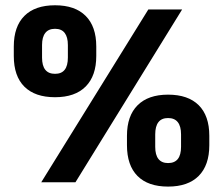

<svg xmlns="http://www.w3.org/2000/svg" viewBox="-20 -674 826 710"><path d="M132.5 0 528.5 -639H653.5L259 0ZM601.5 16Q527.5 16 488.5 -23.2Q449.5 -62.5 449.5 -137V-172Q449.5 -245.5 488.8 -284.8Q528 -324 601.5 -324Q675.5 -324 714.8 -285Q754 -246 754 -172V-137Q754 -63 714.8 -23.5Q675.5 16 601.5 16ZM601.5 -71Q625.5 -71 637.5 -86Q649.5 -101 649.5 -131V-177Q649.5 -207 637.5 -222.2Q625.5 -237.5 601.5 -237.5Q577.5 -237.5 565.8 -222.2Q554 -207 554 -177V-131Q554 -101 566 -86Q578 -71 601.5 -71ZM183.5 -314.5Q109.5 -314.5 70.2 -353.5Q31 -392.5 31 -467V-502Q31 -576 70.2 -615.2Q109.5 -654.5 183.5 -654.5Q257.5 -654.5 296.8 -615.2Q336 -576 336 -502V-467Q336 -393.5 296.8 -354Q257.5 -314.5 183.5 -314.5ZM183.5 -401Q207.5 -401 219.2 -416Q231 -431 231 -461V-507.5Q231 -537 219.2 -552.2Q207.5 -567.5 183.5 -567.5Q159.5 -567.5 147.5 -552.2Q135.5 -537 135.5 -507.5V-461Q135.5 -431 147.5 -416Q159.5 -401 183.5 -401Z"/></svg>

Font: Anek Gujarati
Style: Bold
Weight: 700
Version: Version 1.003